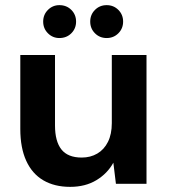

<svg xmlns="http://www.w3.org/2000/svg" viewBox="-20 -715 656 747"><path d="M253 12Q192 12 148.5 -13.5Q105 -39 82 -89.5Q59 -140 59 -213V-501H194V-227Q194 -165 219 -133.5Q244 -102 298 -102Q332 -102 358.5 -117.5Q385 -133 400 -163Q415 -193 415 -236V-501H550V0H431L421 -82Q398 -40 355 -14Q312 12 253 12ZM211 -567Q185 -567 166.5 -585.5Q148 -604 148 -631Q148 -658 166.5 -676.5Q185 -695 211 -695Q239 -695 257.5 -676.5Q276 -658 276 -631Q276 -604 257.5 -585.5Q239 -567 211 -567ZM395 -567Q368 -567 349.5 -585.5Q331 -604 331 -631Q331 -658 349.5 -676.5Q368 -695 395 -695Q422 -695 440.5 -676.5Q459 -658 459 -631Q459 -604 440.5 -585.5Q422 -567 395 -567Z"/></svg>

Font: DM Sans 17pt
Style: Bold
Weight: 700
Version: Version 4.004;gftools[0.9.30]